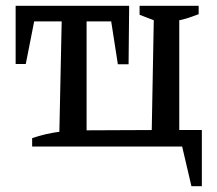

<svg xmlns="http://www.w3.org/2000/svg" viewBox="-20 -506 748 663"><path d="M599 -57H677V137H641L609 0H91V-29Q114 -37 138 -42.5Q162 -48 185 -51L193 -432H98L69 -285H34V-486H426L424 -284H387L364 -432H279V-56L504 -57L511 -436L462 -455V-486H666V-457Q650 -451 634 -445.5Q618 -440 599 -436Z"/></svg>

Font: Piazzolla 24pt Medium
Style: Regular
Weight: 500
Designer: Juan Pablo del Peral
Foundry: Huerta Tipografica
Version: Version 2.005